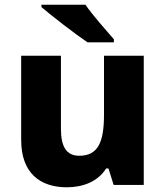

<svg xmlns="http://www.w3.org/2000/svg" viewBox="-20 -786 703 816"><path d="M343 -766H156V-756C199 -719 300 -641 352 -606H464V-619C432 -656 374 -721 343 -766ZM591 -549H422V-299C422 -186 399 -124 317 -124C262 -124 239 -163 239 -238V-549H70V-191C70 -50 151 10 264 10C332 10 396 -14 431 -70H441L463 0H591Z"/></svg>

Font: Noto Sans Arabic ExtBd
Style: Regular
Weight: 800
Designer: Monotype Design Team, Nadine Chahine, Nizar Qandah and Khaled Hosny
Foundry: Monotype Imaging Inc.
Version: Version 2.012